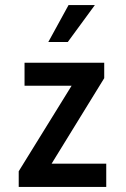

<svg xmlns="http://www.w3.org/2000/svg" viewBox="-20 -739 499 759"><path d="M54 0H400V-92H184L392 -430V-491H77V-400H263L54 -62ZM355 -719H251L171 -573H248Z"/></svg>

Font: Falling Sky
Style: Condensed
Weight: 400
Designer: Paul D. Hunt
Foundry: Adobe Systems Incorporated
Version: Version 1.02